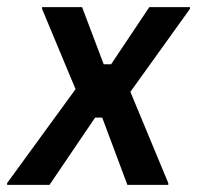

<svg xmlns="http://www.w3.org/2000/svg" viewBox="-50 -520 554 540"><path d="M-30 0V-5L162.5 -269.2L68.3 -495V-500H180.8L241.7 -339.2H262.5L370 -500H484.2V-495L316.7 -261.7L423.3 -5V0H308.3L237.5 -189.2H217.5L89.2 0Z"/></svg>

Font: Familjen Grotesk Medium
Style: Italic
Weight: 500
Italic angle: -9.46201°
Designer: Anders Wikstroem, Jonas Baeckman, Matilda Gysing, Kristian Moeller
Foundry: Familjen STHLM AB
Version: Version 2.002; ttfautohint (v1.8.4.7-5d5b)